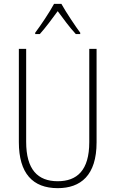

<svg xmlns="http://www.w3.org/2000/svg" viewBox="-20 -1061 600 998"><path d="M299 -1041H261C238 -998 191 -928 163 -891V-884H187C216 -916 253 -966 280 -1003C308 -965 343 -917 374 -884H397V-891C375 -920 324 -996 299 -1041ZM482 -321V-807H444V-322C444 -175 380 -119 280 -119C176 -119 116 -180 116 -324V-807H78V-322C78 -160 150 -83 280 -83C399 -83 482 -149 482 -321Z"/></svg>

Font: Noto Sans Telugu UI Condensed ExtraLight
Style: Regular
Weight: 200
Width: 3
Designer: Jelle Bosma - Monotype Design Team
Foundry: Monotype Imaging Inc.
Version: Version 2.005